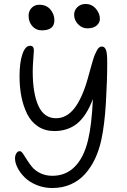

<svg xmlns="http://www.w3.org/2000/svg" viewBox="-20 -947 644 974"><path d="M422.9 -803.2Q396 -803.2 376 -824.2Q356 -845.2 356 -872.1Q356 -895 372.6 -910.9Q389.2 -926.8 414.1 -926.8Q445.8 -926.8 466.3 -902.8Q486.8 -878.9 486.8 -851.1Q486.8 -832.5 470.7 -817.9Q454.6 -803.2 422.9 -803.2ZM191.9 -793Q162.6 -793 143.8 -814.5Q125 -835.9 125 -867.2Q125 -890.6 140.1 -906.7Q155.3 -922.9 179.2 -922.9Q215.3 -922.9 235.6 -898.9Q255.9 -875 255.9 -844.2Q255.9 -793 191.9 -793ZM245.1 6.8Q202.6 6.8 165.5 -8.5Q128.4 -23.9 105.2 -47.1Q82 -70.3 69.1 -95.7Q56.2 -121.1 56.2 -143.1Q56.2 -158.2 63 -169.2Q69.8 -180.2 80.1 -180.2Q87.9 -180.2 96.9 -167.2Q106 -154.3 116.9 -136Q127.9 -117.7 143.3 -99.4Q158.7 -81.1 185.3 -68.1Q211.9 -55.2 246.1 -55.2Q313 -55.2 359.1 -101.1Q405.3 -147 426.8 -236.8Q445.3 -313 451.2 -444.8Q418.9 -358.9 371.6 -320.6Q324.2 -282.2 255.9 -282.2Q208.5 -282.2 173.1 -305.4Q137.7 -328.6 117.7 -369.1Q97.7 -409.7 88.4 -457.5Q79.1 -505.4 79.1 -561Q79.1 -628.4 93.5 -671.6Q107.9 -714.8 132.8 -714.8Q151.9 -714.8 151.9 -690.9Q151.9 -682.6 148.9 -647Q146 -611.3 146 -585Q146 -473.1 174.8 -410.2Q203.6 -347.2 264.2 -347.2Q317.9 -347.2 357.2 -397.5Q396.5 -447.8 424.8 -546.9Q428.2 -559.1 433.8 -579.6Q439.5 -600.1 443.1 -613Q446.8 -626 451.9 -643.1Q457 -660.2 461.7 -670.7Q466.3 -681.2 471.7 -691.4Q477.1 -701.7 483.2 -706.3Q489.3 -710.9 496.1 -710.9Q508.3 -710.9 514.4 -700.2Q520.5 -689.5 522.2 -672.9Q523.9 -656.2 523.9 -626Q523.9 -539.1 517.3 -427Q510.7 -314.9 494.1 -237.8Q482.4 -184.6 461.9 -141.1Q441.4 -97.7 411.1 -64Q380.9 -30.3 338.6 -11.7Q296.4 6.8 245.1 6.8Z"/></svg>

Font: Shantell Sans Normal
Style: Regular
Weight: 300
Designer: Stephen Nixon, Anya Danilova, Shantell Martin
Foundry: Arrow Type
Version: Version 1.006;[559af2be0]